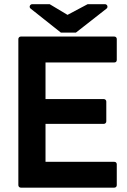

<svg xmlns="http://www.w3.org/2000/svg" viewBox="-20 -883 596 904"><path d="M78.1 0.5Q73.2 0.5 69.8 -2.9Q66.4 -6.3 66.4 -11.2V-699.2Q66.4 -704.1 69.8 -707.5Q73.2 -710.9 78.1 -710.9H518.1Q523.4 -710.9 526.6 -707.5Q529.8 -704.1 529.8 -699.2V-600.6Q529.8 -595.2 526.6 -592Q523.4 -588.9 518.1 -588.9H194.3V-416.5H468.8Q473.6 -416.5 477.1 -413.1Q480.5 -409.7 480.5 -404.8V-311.5Q480.5 -306.6 477.1 -303.2Q473.6 -299.8 468.8 -299.8H194.3V-121.1H518.1Q523.4 -121.1 526.6 -117.9Q529.8 -114.7 529.8 -109.4V-11.2Q529.8 -6.3 526.6 -2.9Q523.4 0.5 518.1 0.5ZM213.9 -863.3 297.9 -813 392.6 -863.3H474.1Q478.5 -863.3 481.4 -860.8Q484.4 -858.4 485.4 -855.2Q486.3 -852.1 485.6 -848.4Q484.9 -844.7 481.4 -842.3L337.4 -729.5H266.6L124.5 -842.3Q121.1 -844.7 120.1 -848.4Q119.1 -852.1 120.4 -855.2Q121.6 -858.4 124.5 -860.8Q127.4 -863.3 131.8 -863.3Z"/></svg>

Font: Alte DIN 1451 Mittelschrift
Style: Bold
Weight: 700
Designer: Peter Wiegel
Foundry: Peter Wiegel
Version: Version 1.003